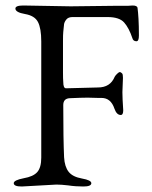

<svg xmlns="http://www.w3.org/2000/svg" viewBox="-20 -673 552 698"><path d="M185 -2 59 5Q30 5 30 -7Q30 -18 66 -25Q101 -31 115.5 -47.5Q130 -64 130 -100V-522Q130 -570 118 -593Q106 -616 71 -622Q36 -628 36 -642Q36 -653 65 -653L237 -650L408 -652H447L462 -653Q479 -653 480 -644Q482 -630 483.5 -604.5Q485 -579 485 -544Q485 -523 476 -523Q464 -523 461 -535Q449 -571 431.5 -591Q414 -611 371 -611H244Q229 -611 222 -603Q215 -595 213 -586Q212 -577 210 -557Q209 -547 209 -524.5Q209 -502 209 -467Q209 -433 209 -409.5Q209 -386 210 -375Q210 -352 220 -352L336 -355Q381 -355 397 -394Q399 -398 405.5 -404.5Q412 -411 416 -411Q419 -411 424 -406Q427 -403 427 -390Q427 -377 426 -364.5Q425 -352 425 -338Q425 -316 428 -272Q428 -255 419 -255Q404 -255 396 -278Q383 -317 349 -317Q349 -317 336.5 -317Q324 -317 299 -318Q288 -318 271.5 -317.5Q255 -317 234 -316Q210 -315 210 -291Q210 -167 213 -101Q215 -67 229.5 -48.5Q244 -30 278 -24Q312 -18 312 -7Q312 5 283 5Q269 5 255 4Q241 3 228 1Q203 -2 185 -2Z"/></svg>

Font: Benne
Style: Regular
Weight: 400
Designer: John-Daniel Harrington
Version: Version 1.001